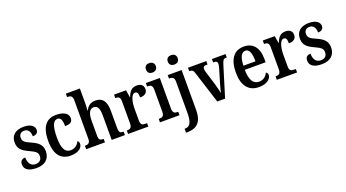

<svg xmlns="http://www.w3.org/2000/svg" viewBox="-67 -1494 4442 2466"><g transform="rotate(-20 2154.0 -261.0)"><path d="M195 10C311 10 378 -52 378 -153C378 -241 328 -282 240 -321C159 -356 133 -376 133 -425C133 -469 160 -496 205 -496C255 -496 286 -459 286 -390C337 -390 361 -414 361 -453C361 -502 316 -546 215 -546C110 -546 39 -495 39 -397C39 -308 85 -269 183 -225C258 -191 284 -169 284 -123C284 -74 257 -42 197 -42C135 -42 101 -91 101 -168C67 -168 30 -152 30 -99C30 -31 82 10 195 10Z M662 10C780 10 824 -48 824 -94C824 -113 816 -127 803 -136C783 -91 741 -55 683 -55C604 -55 571 -127 571 -266C571 -442 607 -493 661 -493C708 -493 721 -437 721 -371C802 -371 824 -399 824 -444C824 -506 766 -547 658 -547C542 -547 451 -480 451 -265C451 -66 537 10 662 10Z M873 0H1130V-47H1127C1089 -47 1064 -55 1064 -113V-315C1064 -406 1085 -474 1146 -474C1202 -474 1222 -424 1222 -338V0H1403V-47H1401C1361 -47 1340 -56 1340 -118V-353C1340 -488 1291 -547 1197 -547C1128 -547 1089 -513 1064 -461H1059C1060 -471 1064 -520 1064 -560V-760H872V-713H881C909 -713 945 -705 945 -649V-117C945 -56 916 -47 879 -47H873Z M1446 0H1723V-47H1697C1662 -47 1635 -55 1635 -114V-278C1635 -359 1656 -468 1710 -468C1743 -468 1752 -442 1752 -387C1818 -387 1853 -416 1853 -467C1853 -515 1824 -547 1761 -547C1690 -547 1658 -503 1633 -437H1629L1613 -536H1449V-489H1452C1490 -489 1516 -480 1516 -421V-119C1516 -56 1488 -47 1449 -47H1446Z M2011 -634C2048 -634 2079 -653 2079 -698C2079 -744 2048 -762 2011 -762C1973 -762 1945 -744 1945 -698C1945 -653 1973 -634 2011 -634ZM1882 0H2149V-47H2139C2103 -47 2075 -58 2075 -118V-536H1884V-489H1895C1929 -489 1957 -478 1957 -422V-116C1957 -58 1928 -47 1892 -47H1882Z M2310 -634C2347 -634 2378 -653 2378 -698C2378 -744 2347 -762 2310 -762C2273 -762 2243 -744 2243 -698C2243 -653 2273 -634 2310 -634ZM2151 240H2167C2288 240 2373 187 2373 8V-536H2183V-489H2188C2225 -489 2255 -480 2255 -422V5C2255 144 2220 186 2157 186H2151Z M2526 -438 2665 0H2772L2899 -413C2918 -475 2929 -489 2958 -489H2973V-536H2787V-489H2802C2830 -489 2845 -477 2845 -455C2845 -435 2841 -418 2833 -391L2777 -203C2764 -159 2752 -112 2746 -85C2740 -118 2727 -173 2713 -219L2656 -406C2652 -421 2648 -437 2648 -454C2648 -476 2660 -489 2688 -489H2710V-536H2460V-489C2497 -489 2514 -479 2526 -438Z M3234 10C3352 10 3403 -49 3403 -96C3403 -117 3392 -130 3378 -135C3358 -91 3319 -55 3260 -55C3181 -55 3138 -118 3136 -261H3421V-306C3421 -464 3347 -547 3225 -547C3092 -547 3016 -452 3016 -264C3016 -90 3092 10 3234 10ZM3303 -317H3138C3141 -429 3172 -490 3227 -490C3282 -490 3303 -422 3303 -317Z M3479 0H3756V-47H3730C3695 -47 3668 -55 3668 -114V-278C3668 -359 3689 -468 3743 -468C3776 -468 3785 -442 3785 -387C3851 -387 3886 -416 3886 -467C3886 -515 3857 -547 3794 -547C3723 -547 3691 -503 3666 -437H3662L3646 -536H3482V-489H3485C3523 -489 3549 -480 3549 -421V-119C3549 -56 3521 -47 3482 -47H3479Z M4094 10C4210 10 4277 -52 4277 -153C4277 -241 4227 -282 4139 -321C4058 -356 4032 -376 4032 -425C4032 -469 4059 -496 4104 -496C4154 -496 4185 -459 4185 -390C4236 -390 4260 -414 4260 -453C4260 -502 4215 -546 4114 -546C4009 -546 3938 -495 3938 -397C3938 -308 3984 -269 4082 -225C4157 -191 4183 -169 4183 -123C4183 -74 4156 -42 4096 -42C4034 -42 4000 -91 4000 -168C3966 -168 3929 -152 3929 -99C3929 -31 3981 10 4094 10Z"/></g></svg>

Font: Noto Serif Armenian Condensed SemiBold
Style: Regular
Weight: 600
Width: 3
Designer: Monotype Design Team
Foundry: Monotype Imaging Inc.
Version: Version 2.008